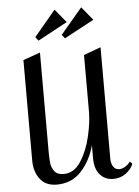

<svg xmlns="http://www.w3.org/2000/svg" viewBox="-62 -985 755 1042"><g transform="rotate(-5 316.0 -464.5)"><path d="M506 -107Q506 -79 517.5 -62Q529 -45 550 -45Q566 -45 583 -55.5Q600 -66 610 -81L623 -68Q611 -38 581.5 -16.5Q552 5 513 5Q469 5 441 -26.5Q413 -58 413 -117V-187Q391 -105 339 -48Q287 9 205 9Q145 9 114 -31.5Q83 -72 83 -134V-680L176 -713V-174Q176 -134 179 -109.5Q182 -85 197.5 -65Q213 -45 247 -45Q304 -45 341 -102.5Q378 -160 395.5 -236.5Q413 -313 413 -368V-679L506 -713ZM275 -938 158 -798 174 -778 335 -865ZM420 -938 302 -798 318 -778 480 -865Z"/></g></svg>

Font: Amita
Style: Regular
Weight: 400
Designer: Eduardo Rodriguez Tunni, Modular Infotech, Brian J. Bonislawsky
Foundry: Eduardo Rodriguez Tunni, Modular Infotech, Brian J. Bonislawsky
Version: Version 1.004